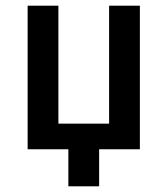

<svg xmlns="http://www.w3.org/2000/svg" viewBox="-20 -524 588 674"><path d="M77 0H220V130H328V0H471V-504H363V-90H185V-504H77Z"/></svg>

Font: Finlandica Medium
Style: Regular
Weight: 500
Designer: Niklas Ekholm, Juho Hiilivirta, Jaakko Suomalainen
Foundry: Helsinki Type Studio
Version: Version 2.000;Glyphs 3.2 (3202)